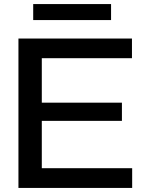

<svg xmlns="http://www.w3.org/2000/svg" viewBox="-20 -917 694 937"><path d="M70 0V-729H624V-633H156L184 -662V-67L156 -96H625V0ZM158 -327V-416H575V-327ZM142 -819V-897H522V-819Z"/></svg>

Font: Mona Sans SemiExpanded Medium
Style: Regular
Weight: 500
Width: 6
Designer: Deni Anggara
Foundry: GitHub
Version: Version 2.000